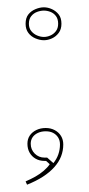

<svg xmlns="http://www.w3.org/2000/svg" viewBox="-20 -425 243 525"><path d="M54 80 50 71Q64 65 76.5 58Q89 51 99.5 42Q110 33 116 24L106 15H102Q88 15 77.5 9Q67 3 61 -7.5Q55 -18 55 -32Q55 -45 61.5 -54.5Q68 -64 79.5 -69.5Q91 -75 105 -75Q119 -75 130 -69Q141 -63 147 -53Q153 -43 153 -30Q153 -13 147 2.5Q141 18 128.5 32Q116 46 97.5 58Q79 70 54 80ZM126 21Q135 10 139.5 -3Q144 -16 144 -30Q144 -41 139 -49Q134 -57 125.5 -61.5Q117 -66 105 -66Q93 -66 83.5 -61.5Q74 -57 69 -49.5Q64 -42 64 -32Q64 -16 75 -5Q86 6 102 6Q104 6 106 6Q108 6 109 6ZM100 -405Q111 -405 122 -400Q133 -395 140.5 -385.5Q148 -376 148 -360Q148 -345 140.5 -335Q133 -325 122 -320Q111 -315 100 -315Q89 -315 77 -320Q65 -325 57.5 -335Q50 -345 50 -360Q50 -376 57.5 -385.5Q65 -395 77 -400Q89 -405 100 -405ZM100 -324Q109 -324 118 -328Q127 -332 133 -340Q139 -348 139 -360Q139 -373 133 -381Q127 -389 118 -392.5Q109 -396 100 -396Q91 -396 81.5 -392.5Q72 -389 65.5 -381Q59 -373 59 -360Q59 -348 65.5 -340Q72 -332 81.5 -328Q91 -324 100 -324Z"/></svg>

Font: Kalnia Glaze Thin Thin
Style: Regular
Weight: 250
Version: Version 1.110